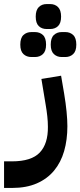

<svg xmlns="http://www.w3.org/2000/svg" viewBox="-80 -686 396 946"><path d="M-60 109H-21Q75 109 116 65.5Q157 22 156 -61Q156 -86 153 -113.5Q150 -141 145 -170L124 -297L221 -313L236 -225Q244 -177 248 -136Q252 -95 252 -64Q252 3 236 58.5Q220 114 186.5 154.5Q153 195 101.5 217.5Q50 240 -20 240H-60ZM224 -405Q201 -405 185.5 -419.5Q170 -434 170 -466Q170 -499 185.5 -513.5Q201 -528 224 -528H242Q265 -528 280.5 -513.5Q296 -499 296 -466Q296 -434 280.5 -419.5Q265 -405 242 -405ZM75 -405Q51 -405 35.5 -419.5Q20 -434 20 -466Q20 -499 35.5 -513.5Q51 -528 75 -528H92Q116 -528 131.5 -513.5Q147 -499 147 -466Q147 -434 131.5 -419.5Q116 -405 92 -405ZM150 -543Q126 -543 111 -557.5Q96 -572 96 -604Q96 -636 111 -651Q126 -666 150 -666H167Q191 -666 206 -651Q221 -636 221 -604Q221 -572 206 -557.5Q191 -543 167 -543Z"/></svg>

Font: IBM Plex Sans Arabic SemiBold
Style: Regular
Weight: 600
Designer: Mike Abbink, Paul van der Laan, Pieter van Rosmalen, Wael Morcos, Khajak Apelian
Foundry: Bold Monday
Version: Version 1.1